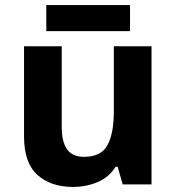

<svg xmlns="http://www.w3.org/2000/svg" viewBox="-20 -729 697 759"><path d="M579 -546V0H465L445 -70H437Q411 -28 365.5 -9Q320 10 269 10Q181 10 128 -37.5Q75 -85 75 -190V-546H224V-227Q224 -169 245 -139Q266 -109 312 -109Q380 -109 405 -155.5Q430 -202 430 -289V-546ZM494 -709V-606H163V-709Z"/></svg>

Font: Noto Sans Duployan
Style: Bold
Weight: 700
Designer: David Corbett
Foundry: David Corbett
Version: Version 3.001